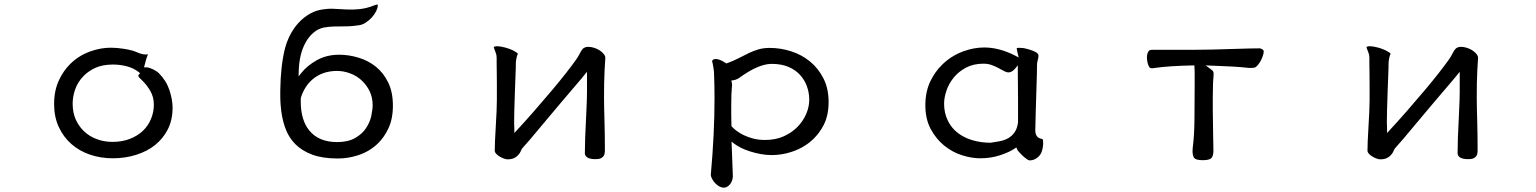

<svg xmlns="http://www.w3.org/2000/svg" viewBox="-20 -682 7040 880"><path d="M488.3 -463.4Q441.9 -463.4 395 -446.8Q339.8 -427.2 300.3 -387.2Q271 -357.9 251.5 -316.9Q228 -269 228 -205.1Q228 -146 249.3 -100.1Q270.5 -54.2 307.1 -22Q343.8 10.3 392.6 26.9Q441.4 43.5 497.6 43.5Q553.7 43.5 603.5 27.8Q706.1 -4.4 749.5 -89.8Q771 -132.8 771 -188.5Q771 -224.6 756.8 -268.1Q742.7 -311.5 708.5 -346.2Q707 -348.1 703.1 -351.1Q699.2 -354 696.8 -355.5Q684.6 -363.8 667.5 -370.1Q657.7 -373.5 649.4 -373.5H640.1Q647.5 -402.3 650.4 -411.6Q655.8 -425.8 657.7 -432.6L657.2 -433.6Q656.7 -433.6 655.8 -433.6Q652.8 -432.1 647.9 -432.1Q643.1 -432.1 635.7 -433.3Q628.4 -434.6 621.6 -437Q614.7 -439.5 608.6 -442.1Q602.5 -444.8 599.1 -446Q595.7 -447.3 592 -448.5Q588.4 -449.7 584.5 -450.7Q580.6 -451.7 576.4 -452.6Q572.3 -453.6 567.9 -454.6Q559.1 -456.5 549.8 -458Q516.1 -463.4 488.3 -463.4ZM495.1 -31.7Q458.5 -31.7 425.8 -43.5Q389.2 -56.2 362.3 -83Q340.8 -104.5 327.6 -133.3Q313 -165.5 313 -207Q313 -238.3 323.7 -270Q335.9 -306.6 364.3 -335Q385.3 -356 415 -370.1Q449.7 -386.2 498 -386.2Q531.2 -386.2 562.7 -377.7Q594.2 -369.1 615.7 -351.6L622.1 -346.2L616.7 -340.3Q613.8 -337.4 613.8 -335.9Q613.8 -333 616.5 -329.1Q619.1 -325.2 620.6 -323.7Q622.1 -322.3 622.6 -321.8Q623.5 -321.3 625.5 -319.3Q629.9 -315.9 632.3 -312.5Q651.4 -294.4 668.2 -266.4Q685.1 -238.3 685.1 -202.1Q685.1 -185.5 681.9 -169.2Q678.7 -152.8 672.4 -137.7Q659.7 -106 635 -82.5Q610.4 -59.1 575 -45.4Q539.6 -31.7 495.1 -31.7Z M1626.5 -640.1Q1605.5 -638.2 1590.6 -638.2Q1575.7 -638.2 1565.9 -638.7L1511.7 -641.6Q1504.9 -642.1 1498.5 -642.1Q1482.4 -642.1 1461.9 -639.2Q1430.2 -635.3 1403.3 -620.6Q1340.8 -586.4 1305.2 -512.7Q1293.5 -487.8 1286.6 -461.9Q1266.1 -381.3 1264.6 -267.6Q1264.6 -260.7 1264.6 -255.1Q1264.6 -249.5 1264.6 -241.7Q1264.6 -223.1 1266.1 -202.6Q1270 -147 1285.2 -101.6Q1301.3 -53.7 1334.5 -20.5Q1364.3 9.3 1411.4 26.9Q1458.5 44.4 1528.3 44.4Q1575.2 44.4 1620.6 29.8Q1675.3 12.2 1714.4 -26.9Q1741.2 -53.7 1758.8 -90.8Q1780.8 -135.3 1780.8 -197.3Q1780.8 -260.3 1759 -304.4Q1737.3 -348.6 1702.6 -376.5Q1667.5 -404.3 1623.3 -417.7Q1579.1 -431.2 1534.2 -431.2Q1477.5 -431.2 1433.1 -406.7Q1388.7 -381.8 1362.3 -349.1L1348.6 -332L1349.1 -353.5Q1351.1 -435.1 1381.3 -488.3Q1396.5 -515.6 1418 -533.2Q1439.5 -551.3 1466.3 -556.2Q1489.7 -560.1 1509.5 -560.5Q1529.3 -561 1547.9 -561Q1566.4 -561 1577.4 -561.5Q1588.4 -562 1593 -562.5Q1597.7 -563 1602.5 -563.5L1622.1 -565.9Q1640.1 -567.9 1654.3 -577.1Q1689 -599.6 1704.6 -631.8Q1711.4 -646 1711.4 -657.2Q1711.4 -660.2 1710.9 -661.6Q1710.4 -661.6 1710.4 -661.6Q1702.1 -660.2 1694.8 -657.2Q1659.2 -643.1 1626.5 -640.1ZM1412.1 -317.9Q1458 -356.9 1524.4 -356.9Q1554.2 -356.9 1583.5 -346.2Q1617.7 -334 1642.6 -308.6Q1661.1 -290 1673.3 -265.6Q1688 -235.8 1688 -200.2Q1688 -189 1686.5 -179.2Q1684.6 -163.6 1681.6 -149.4Q1674.8 -120.1 1657.2 -94.2Q1640.1 -67.9 1607.4 -49.3Q1575.2 -30.8 1525.4 -30.8Q1440.9 -30.8 1397.5 -84Q1358.4 -131.8 1358.4 -217.3Q1358.4 -233.4 1359.4 -235.8Q1376.5 -287.6 1412.1 -317.9Z M2754.4 -418Q2754.4 -423.8 2749.5 -431.6L2742.2 -439.9Q2728 -454.6 2703.1 -462.9Q2689.5 -467.3 2675.8 -467.3Q2668.9 -467.3 2663.6 -465.6Q2658.2 -463.9 2656 -462.2Q2653.8 -460.4 2651.9 -459Q2647 -453.6 2642.6 -446.3Q2638.2 -439 2635.3 -433.1Q2628.9 -420.4 2619.1 -406.7Q2609.4 -393.1 2598.1 -378.2Q2586.9 -363.3 2572.3 -344.7Q2521.5 -279.8 2427.7 -172.4Q2387.2 -126 2337.4 -72.3V-90.8Q2337.4 -98.1 2336.9 -105.5Q2336.4 -112.8 2336.4 -122.1Q2336.4 -161.1 2339.8 -257.3Q2343.8 -356.9 2344 -369.6Q2344.2 -382.3 2344.2 -389.6Q2344.2 -400.9 2346.9 -414.3Q2349.6 -427.7 2353.5 -435.5Q2353 -437.5 2350.1 -439.5Q2331.1 -454.1 2296.4 -463.9Q2272.5 -470.2 2258.3 -470.2Q2250 -470.2 2245.1 -467.8Q2243.2 -467.3 2243.2 -466.1Q2243.2 -464.8 2244.1 -461.9Q2246.1 -454.6 2251.2 -442.9Q2256.3 -431.2 2256.3 -418V-388.7Q2256.3 -373 2256.8 -356.4Q2257.3 -328.1 2257.3 -297.4V-223.6Q2257.3 -184.1 2252.4 -104.5Q2247.6 -25.4 2247.6 8.8Q2247.6 16.6 2256.8 25.4Q2262.2 30.8 2270.8 35.9Q2279.3 41 2287.1 43.9Q2299.3 48.3 2305.7 48.3Q2325.2 48.3 2337.4 42Q2347.7 36.6 2354 29.8Q2363.3 20 2366.7 11.2Q2371.1 0.5 2373.5 -2Q2401.9 -32.7 2465.3 -109.4Q2537.6 -195.3 2549.8 -210L2588.9 -255.9Q2638.7 -314 2645 -321.8Q2651.4 -329.6 2670.4 -353V-260.7Q2670.4 -228.5 2667 -159.9Q2663.6 -91.3 2662.1 -52.5Q2660.6 -13.7 2660.6 17.6V19.5Q2660.6 31.2 2670.4 38.6Q2682.1 47.4 2708 47.4Q2724.1 47.4 2730.5 44.9Q2740.7 41 2747.1 32.2Q2751.5 25.9 2752.4 11.7Q2752.4 -66.4 2750.5 -130.4Q2748.5 -194.3 2748.5 -236.3Q2748.5 -278.3 2749 -301.3Q2750.5 -363.8 2754.4 -416.5Q2754.4 -417.5 2754.4 -418Z M3252.4 -353Q3254.9 -290.5 3254.9 -231.4Q3254.9 -68.4 3237.8 119.6Q3237.8 126.5 3243.2 136.7Q3249.5 149.4 3258.3 158.2Q3278.3 178.2 3297.9 178.2Q3311 178.2 3322.3 166.5Q3333 156.2 3336.9 139.6Q3338.9 131.8 3338.9 124.8Q3338.9 117.7 3338.4 111.8L3333 -32.7L3345.2 -23.4Q3357.4 -14.2 3376.5 -4.4Q3414.1 14.2 3465.8 23.9Q3490.7 28.8 3516.6 28.8Q3564.5 28.8 3610.8 13.2Q3669.9 -6.8 3710.9 -47.9Q3736.8 -73.7 3754.9 -108.4Q3777.8 -153.3 3777.8 -214.4Q3777.8 -275.4 3754.4 -322.3Q3730.5 -369.1 3692.6 -400.1Q3654.8 -431.2 3606.2 -446.8Q3557.6 -462.4 3507.8 -462.4Q3479.5 -462.4 3456.8 -455.8Q3434.1 -449.2 3412.1 -438.7Q3390.1 -428.2 3366.5 -415.8Q3342.8 -403.3 3309.6 -391.1Q3289.6 -404.3 3278.3 -408Q3267.1 -411.6 3259.8 -411.6Q3251.5 -411.6 3247.1 -407.2Q3243.7 -403.8 3243.7 -401.4V-399.9Q3245.6 -396 3246.6 -390.1Q3250 -373.5 3252.4 -353ZM3331.5 -197.3Q3331.5 -253.9 3334.5 -283.7Q3335 -288.6 3335.4 -290.5Q3335.4 -295.4 3335 -297.9Q3334.5 -300.3 3332 -313L3339.8 -314Q3349.6 -314.9 3361.3 -320.8Q3364.3 -322.8 3366.7 -324.2Q3417 -360.4 3453.6 -375Q3463.9 -379.4 3474.6 -382.3Q3496.1 -389.2 3517.6 -389.2Q3560.1 -389.2 3592.3 -376Q3624.5 -362.8 3646 -339.6Q3667.5 -316.4 3678.2 -286.9Q3689 -257.3 3689 -224.6Q3689 -192.9 3675.3 -160.2Q3660.6 -126 3633.3 -98.6Q3607.9 -73.2 3571.3 -56.9Q3534.7 -40.5 3486.3 -40.5Q3457 -40.5 3432.1 -46.9Q3385.3 -59.6 3354.5 -83.5Q3340.8 -94.2 3334.5 -101.6L3332.5 -103.5Q3331.5 -131.8 3331.5 -155.8Z M4672.4 -461.4Q4660.2 -462.9 4652.3 -462.9Q4644.5 -462.9 4640.1 -461.4V-458Q4641.1 -454.1 4641.1 -452.6Q4641.1 -451.2 4641.6 -450.7Q4642.1 -448.7 4642.6 -445.3Q4643.1 -441.9 4648.9 -418.5L4634.3 -426.3Q4560.5 -464.4 4491.2 -464.4Q4442.9 -464.4 4394 -446.3Q4337.9 -425.3 4296.4 -383.8Q4265.1 -352.5 4244.6 -310.5Q4221.2 -262.2 4221.2 -199.5Q4221.2 -136.7 4245.6 -90.8Q4270.5 -44.9 4307.1 -15.1Q4344.2 15.1 4388.4 29.3Q4432.6 43.5 4472.7 43.5Q4521.5 43.5 4563.7 29.5Q4606 15.6 4630.4 -1L4638.2 -6.3L4641.6 2Q4644.5 9.8 4660.2 24.9Q4672.9 38.1 4687 47.9Q4694.8 53.2 4699.2 53.2Q4722.7 53.2 4741 34.9Q4759.3 16.6 4761.2 -22.5Q4761.2 -32.7 4760.5 -37.6Q4759.8 -42.5 4757.8 -44.9Q4740.7 -47.4 4732.9 -57.1Q4725.1 -66.9 4725.1 -85Q4725.1 -110.4 4727.1 -167.5Q4731.9 -320.3 4732.4 -342.8Q4732.9 -365.2 4732.9 -380.4Q4732.9 -395.5 4736.3 -406.2Q4739.7 -417 4739.7 -426.8Q4739.7 -437 4724.1 -444.8Q4705.6 -454.1 4672.4 -461.4ZM4307.1 -207Q4307.1 -234.4 4317.9 -266.4Q4328.6 -298.3 4350.6 -325.7Q4373 -353.5 4407.2 -371.8Q4441.4 -390.1 4487.3 -390.1Q4509.3 -390.1 4526.9 -383.3Q4543.9 -377 4558.1 -369.1L4583.5 -355.5Q4593.8 -350.1 4601.6 -350.1Q4617.7 -350.1 4632.3 -367.2L4645 -382.3V-335Q4645 -319.3 4645.5 -292.5Q4646 -265.6 4646 -224.6V-121.6Q4642.6 -94.2 4630.9 -76.7Q4609.4 -43.9 4562 -34.7Q4541 -30.8 4520 -27.8H4519.5Q4475.6 -27.8 4436.5 -39.6Q4387.2 -54.2 4354.5 -86.4Q4335.4 -105.5 4323.7 -130.4Q4307.1 -164.6 4307.1 -207Z M5236.8 -418.5Q5236.8 -407.7 5239.5 -395.3Q5242.2 -382.8 5247.6 -374.5Q5250.5 -370.1 5254.9 -369.6Q5259.3 -369.1 5263.2 -369.1Q5267.1 -369.1 5272 -370.6Q5341.8 -380.4 5454.1 -382.3Q5455.6 -362.8 5455.6 -342.8V-300.8Q5455.6 -206.1 5454.6 -131.6Q5453.6 -57.1 5446.8 -5.9Q5445.8 2 5445.8 8.8Q5445.8 28.8 5451.7 39.6Q5455.6 46.4 5468.3 49.8Q5477.5 52.2 5492.2 52.2Q5522.9 52.2 5532.2 42.5Q5541.5 32.2 5541.5 8.8Q5541.5 5.4 5540 -75.4Q5538.6 -156.2 5538.6 -177.7V-235.8Q5538.6 -264.6 5539.6 -297.9Q5540.5 -312.5 5540.8 -317.9Q5541 -323.2 5541.5 -325.7Q5541.5 -331.1 5542 -336.2Q5542.5 -341.3 5542.5 -343.8Q5542.5 -346.2 5542 -349.1Q5541 -354 5539.6 -356Q5535.2 -360.8 5524.9 -368.2L5505.9 -382.3Q5587.4 -379.4 5628.9 -377Q5670.4 -374.5 5705.6 -370.6H5716.3Q5721.2 -370.6 5727.1 -371.6H5727.5Q5735.8 -371.6 5748.5 -388.2Q5762.2 -406.2 5769.5 -430.7Q5772 -439.9 5772 -445.3Q5772 -452.1 5766.6 -455.6Q5758.3 -460 5755.9 -460.4Q5715.8 -460.4 5645 -458Q5517.6 -453.6 5440.4 -453.6H5258.8Q5248 -453.6 5243.7 -446.3Q5236.8 -435.5 5236.8 -418.5Z M6754.4 -418Q6754.4 -423.8 6749.5 -431.6L6742.2 -439.9Q6728 -454.6 6703.1 -462.9Q6689.5 -467.3 6675.8 -467.3Q6668.9 -467.3 6663.6 -465.6Q6658.2 -463.9 6656 -462.2Q6653.8 -460.4 6651.9 -459Q6647 -453.6 6642.6 -446.3Q6638.2 -439 6635.3 -433.1Q6628.9 -420.4 6619.1 -406.7Q6609.4 -393.1 6598.1 -378.2Q6586.9 -363.3 6572.3 -344.7Q6521.5 -279.8 6427.7 -172.4Q6387.2 -126 6337.4 -72.3V-90.8Q6337.4 -98.1 6336.9 -105.5Q6336.4 -112.8 6336.4 -122.1Q6336.4 -161.1 6339.8 -257.3Q6343.8 -356.9 6344 -369.6Q6344.2 -382.3 6344.2 -389.6Q6344.2 -400.9 6346.9 -414.3Q6349.6 -427.7 6353.5 -435.5Q6353 -437.5 6350.1 -439.5Q6331.1 -454.1 6296.4 -463.9Q6272.5 -470.2 6258.3 -470.2Q6250 -470.2 6245.1 -467.8Q6243.2 -467.3 6243.2 -466.1Q6243.2 -464.8 6244.1 -461.9Q6246.1 -454.6 6251.2 -442.9Q6256.3 -431.2 6256.3 -418V-388.7Q6256.3 -373 6256.8 -356.4Q6257.3 -328.1 6257.3 -297.4V-223.6Q6257.3 -184.1 6252.4 -104.5Q6247.6 -25.4 6247.6 8.8Q6247.6 16.6 6256.8 25.4Q6262.2 30.8 6270.8 35.9Q6279.3 41 6287.1 43.9Q6299.3 48.3 6305.7 48.3Q6325.2 48.3 6337.4 42Q6347.7 36.6 6354 29.8Q6363.3 20 6366.7 11.2Q6371.1 0.5 6373.5 -2Q6401.9 -32.7 6465.3 -109.4Q6537.6 -195.3 6549.8 -210L6588.9 -255.9Q6638.7 -314 6645 -321.8Q6651.4 -329.6 6670.4 -353V-260.7Q6670.4 -228.5 6667 -159.9Q6663.6 -91.3 6662.1 -52.5Q6660.6 -13.7 6660.6 17.6V19.5Q6660.6 31.2 6670.4 38.6Q6682.1 47.4 6708 47.4Q6724.1 47.4 6730.5 44.9Q6740.7 41 6747.1 32.2Q6751.5 25.9 6752.4 11.7Q6752.4 -66.4 6750.5 -130.4Q6748.5 -194.3 6748.5 -236.3Q6748.5 -278.3 6749 -301.3Q6750.5 -363.8 6754.4 -416.5Q6754.4 -417.5 6754.4 -418Z"/></svg>

Font: Bakudai
Style: ExtraLight
Weight: 200
Version: Version 1.48